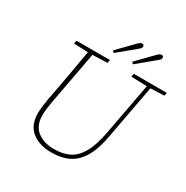

<svg xmlns="http://www.w3.org/2000/svg" viewBox="-195 -1032 1175 1211"><g transform="rotate(30 392.5 -427.0)"><path d="M341 14Q254 14 199.5 -29Q145 -72 145 -160Q145 -180 148 -205Q151 -230 155 -257L175 -362Q188 -434 201 -506Q214 -578 226 -649L123 -653L128 -676H371L367 -653L259 -649L187 -261Q182 -233 179 -208.5Q176 -184 176 -163Q176 -87 223 -50Q270 -13 346 -13Q408 -13 454 -35Q500 -57 533 -113.5Q566 -170 585 -273L655 -649L540 -653L545 -676H785L781 -653L681 -649L608 -256Q590 -157 555 -97.5Q520 -38 467 -12Q414 14 341 14ZM357 -738 467 -851Q484 -868 495 -868Q510 -868 510 -853Q510 -846 505.5 -840.5Q501 -835 491 -827L369 -726ZM498 -737 609 -851Q626 -868 637 -868Q652 -868 652 -853Q652 -846 647.5 -840.5Q643 -835 633 -827L510 -725Z"/></g></svg>

Font: Source Serif 4 SmText ExtraLight
Style: Italic
Weight: 200
Italic angle: -12°
Designer: Frank Grießhammer
Foundry: Adobe
Version: Version 4.005;hotconv 1.1.0;makeotfexe 2.6.0